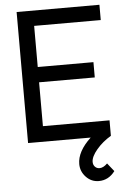

<svg xmlns="http://www.w3.org/2000/svg" viewBox="-62 -765 700 1051"><g transform="rotate(-5 287.5 -239.5)"><path d="M491 149 527 194Q492 241 438 241Q397 241 368 210.5Q339 180 339 139Q339 70 414 0H70V-720H525V-636H159V-410H465V-326H159V-85H525V0Q478 28 445.5 66.5Q413 105 413 134Q413 150 423 160.5Q433 171 448 171Q469 171 491 149Z"/></g></svg>

Font: Manrope Medium
Style: Medium
Weight: 500
Designer: Mikhail Sharanda
Foundry: Mikhail Sharanda
Version: Version 4.000;hotconv 1.0.109;makeotfexe 2.5.65596